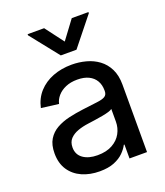

<svg xmlns="http://www.w3.org/2000/svg" viewBox="-140 -850 823 956"><g transform="rotate(-20 271.5 -372.5)"><path d="M224.1 9.8Q172.4 9.8 131.1 -8.5Q89.8 -26.9 65.9 -62.7Q42 -98.6 42 -150.9Q42 -196.3 59.6 -224.9Q77.1 -253.4 106.7 -270Q136.2 -286.6 173.3 -295.2Q210.4 -303.7 249 -308.6Q298.3 -314.9 327.6 -318.4Q356.9 -321.8 370.1 -330.1Q383.3 -338.4 383.3 -357.4V-361.3Q383.3 -390.6 370.6 -412.4Q357.9 -434.1 333.5 -446Q309.1 -458 273.4 -458Q237.8 -458 211.4 -446.5Q185.1 -435.1 168.7 -416.3Q152.3 -397.5 147.5 -375L55.2 -386.7Q65.9 -435.1 96.4 -468.8Q127 -502.4 172.4 -520Q217.8 -537.6 272.9 -537.6Q311.5 -537.6 348.1 -527.8Q384.8 -518.1 413.8 -496.6Q442.9 -475.1 460 -440.7Q477.1 -406.2 477.1 -357.9V0H384.3V-73.7H380.9Q371.1 -54.2 351.8 -34.9Q332.5 -15.6 301.3 -2.9Q270 9.8 224.1 9.8ZM241.2 -69.3Q288.6 -69.3 320.3 -87.2Q352.1 -105 367.7 -133.8Q383.3 -162.6 383.3 -195.3V-262.7Q377.9 -257.8 363.5 -253.4Q349.1 -249 329.3 -245.4Q309.6 -241.7 288.8 -238.8Q268.1 -235.8 250.5 -233.4Q220.2 -229.5 194.3 -220.2Q168.5 -210.9 152.3 -193.8Q136.2 -176.8 136.2 -147.9Q136.2 -110.4 165 -89.8Q193.8 -69.3 241.2 -69.3ZM206.5 -754.9 280.3 -657.2 353 -754.9H441.4V-749L321.3 -599.1H238.3L119.1 -749V-754.9Z"/></g></svg>

Font: Inter Cardless Tabular
Style: Regular
Weight: 400
Designer: Rasmus Andersson
Foundry: rsms
Version: Version 4.000;git-4fc901f